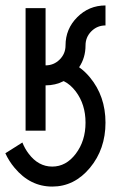

<svg xmlns="http://www.w3.org/2000/svg" viewBox="-45 -479 456 704"><path d="M146.5 205.1Q65.4 205.1 8.3 136.2Q-12.2 111.8 -25.4 83L37.1 43.5Q45.9 65.9 60.1 84.5Q95.7 131.8 146.5 131.8Q197.3 131.8 232.9 84.7Q268.6 37.6 268.6 -29.3Q268.6 -96.2 232.9 -143.6Q212.9 -169.9 188.5 -181.6Q158.2 -166 122.1 -166V0H48.8V-449.2H122.1V-239.3Q152.3 -239.3 173.8 -260.7Q195.3 -282.2 195.3 -312.5Q195.3 -373 238.3 -416Q281.2 -459 341.8 -459V-385.7Q311.5 -385.7 290 -364.3Q268.6 -342.8 268.6 -312.5Q268.6 -267.6 245.1 -232.4Q266.1 -217.8 284.7 -195.3Q341.8 -126.5 341.8 -29.3Q341.8 67.9 284.7 136.5Q227.5 205.1 146.5 205.1Z"/></svg>

Font: Catrinity
Style: Regular
Weight: 400
Designer: Alexander Lange
Foundry: High-Logic / Made with FontCreator
Version: Version 2.090;May 20, 2024;FontCreator 15.0.0.2974 64-bit